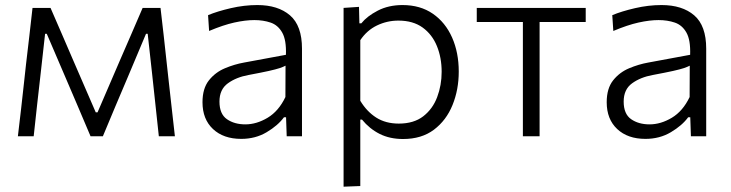

<svg xmlns="http://www.w3.org/2000/svg" viewBox="-20 -526 2822 741"><path d="M49 0Q55.5 -54.5 61.5 -106.5Q67 -158.5 73 -210L80.5 -278.5Q87 -332.5 93.2 -387Q99.5 -441.5 105.5 -495.5H175Q197 -444.5 219.5 -393Q242 -341.5 263.5 -291L349.5 -92.5H356.5L442 -291Q464.5 -342.5 486.5 -393.5Q508.5 -444.5 530.5 -495.5H599.5Q605.5 -442.5 612 -387Q618 -331 624 -277.5L631.5 -209.5Q637 -159 643 -106.5Q649 -53.5 655 0H593Q586.5 -59.5 580 -121Q573 -182 567 -241.5L550 -395.5H543.5L474.5 -231.5Q450 -173.5 425.5 -116Q401 -58 377 0H329.5Q305 -58 280.5 -115.5Q255.5 -173 231.5 -230L160.5 -395.5H154L137 -243Q130 -182 123.2 -121.2Q116.5 -60.5 110 0Z M911 10Q842.5 10 802 -28Q761.5 -66 761.5 -131.5Q761.5 -184.5 786.2 -215.8Q811 -247 848 -262.5Q885 -278 921.5 -284.5L1083.5 -314.5Q1085.5 -371.5 1069.2 -400.2Q1053 -429 1024.5 -438.8Q996 -448.5 961.5 -448.5Q927 -448.5 884.2 -439Q841.5 -429.5 787 -406.5L783 -467.5Q819 -482.5 870.8 -494.5Q922.5 -506.5 973 -506.5Q1053 -506.5 1099.2 -466.8Q1145.5 -427 1145.5 -338V0H1086.5L1084 -73.5H1076Q1052.5 -41.5 1009.2 -15.8Q966 10 911 10ZM927 -46Q970 -46 1012.8 -71.5Q1055.5 -97 1081.5 -151.5L1082 -272.5Q1073.5 -268 1059.5 -263.2Q1045.5 -258.5 1017.5 -252.2Q989.5 -246 939 -236.5Q892 -228 859.5 -204.5Q827 -181 827 -134Q827 -86 855.8 -66Q884.5 -46 927 -46Z M1306 194.5V-495.5L1365.5 -499.5L1367 -436H1374.5Q1396.5 -463.5 1438 -485Q1479.5 -506.5 1533.5 -506.5Q1602 -506.5 1650.5 -473Q1699 -439.5 1724.8 -381.2Q1750.5 -323 1750.5 -249.5Q1750.5 -180 1726.5 -120.8Q1702.5 -61.5 1654.8 -25.5Q1607 10.5 1535.5 10.5Q1484.5 10.5 1445.2 -9.2Q1406 -29 1377 -64.5H1370.5V192ZM1519 -49Q1577 -49 1613.5 -77.2Q1650 -105.5 1667.2 -151.2Q1684.5 -197 1684.5 -249Q1684.5 -303.5 1666.2 -348.2Q1648 -393 1611 -419.8Q1574 -446.5 1517.5 -446.5Q1474 -446.5 1435 -427.8Q1396 -409 1370.5 -371V-137Q1395.5 -95.5 1432 -72.2Q1468.5 -49 1519 -49Z M1998 0V-441H1820V-495.5H2240.5V-441H2062.5V0Z M2471 10Q2402.5 10 2362 -28Q2321.5 -66 2321.5 -131.5Q2321.5 -184.5 2346.2 -215.8Q2371 -247 2408 -262.5Q2445 -278 2481.5 -284.5L2643.5 -314.5Q2645.5 -371.5 2629.2 -400.2Q2613 -429 2584.5 -438.8Q2556 -448.5 2521.5 -448.5Q2487 -448.5 2444.2 -439Q2401.5 -429.5 2347 -406.5L2343 -467.5Q2379 -482.5 2430.8 -494.5Q2482.5 -506.5 2533 -506.5Q2613 -506.5 2659.2 -466.8Q2705.5 -427 2705.5 -338V0H2646.5L2644 -73.5H2636Q2612.5 -41.5 2569.2 -15.8Q2526 10 2471 10ZM2487 -46Q2530 -46 2572.8 -71.5Q2615.5 -97 2641.5 -151.5L2642 -272.5Q2633.5 -268 2619.5 -263.2Q2605.5 -258.5 2577.5 -252.2Q2549.5 -246 2499 -236.5Q2452 -228 2419.5 -204.5Q2387 -181 2387 -134Q2387 -86 2415.8 -66Q2444.5 -46 2487 -46Z"/></svg>

Font: Heraclito Light
Style: Regular
Weight: 300
Designer: Kostas Bartsokas (font) & Cristiano Sobral (main changes)
Foundry: Kostas Bartsokas (font) & Cristiano Sobral (main changes)
Version: Version 1.00;July 8, 2020;FontCreator 13.0.0.2655 64-bit